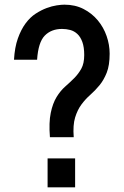

<svg xmlns="http://www.w3.org/2000/svg" viewBox="-20 -790 533 823"><path d="M194 -202H296Q292 -254 302 -286.5Q312 -319 329 -342Q346 -365 367 -383.5Q388 -402 406.5 -424.5Q425 -447 437.5 -478.5Q450 -510 450 -560Q450 -598 437 -635.5Q424 -673 399 -703Q374 -733 338 -751.5Q302 -770 256 -770Q243 -770 223 -767Q203 -764 180 -755.5Q157 -747 133 -731.5Q109 -716 89.5 -689.5Q70 -663 56.5 -625Q43 -587 40 -534H139Q144 -609 172 -637.5Q200 -666 246 -666Q264 -666 281 -661.5Q298 -657 311.5 -644.5Q325 -632 333 -610Q341 -588 341 -554Q341 -518 328.5 -495.5Q316 -473 298 -455Q280 -437 259.5 -419Q239 -401 222.5 -374Q206 -347 197.5 -306Q189 -265 194 -202ZM302 -111H184V13H302Z"/></svg>

Font: Alpha Sans Medium
Style: Regular
Weight: 500
Designer: [Spoqa Han Sans Neo] Dong-huui Kim  Younghwa Kang  Yujin Lee  [Noto Sans] Ryoko NISHIZUKA  (kana & ideographs); Paul D. 
Foundry: Spoqa (http://www.spoqa-han-sans.com)
Version: Version 1.100;hotconv 1.0.109;makeotfexe 2.5.65596